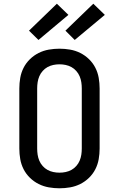

<svg xmlns="http://www.w3.org/2000/svg" viewBox="-20 -1005 640 1033"><path d="M300 8Q271 8 242.5 3Q214 -2 188 -15Q162 -28 141 -48.5Q120 -69 107 -94.5Q94 -120 89 -148.5Q84 -177 84 -206V-529Q84 -558 89 -586.5Q94 -615 107 -640.5Q120 -666 141 -686.5Q162 -707 188 -720Q214 -733 242.5 -738Q271 -743 300 -743Q329 -743 357.5 -738Q386 -733 412 -720Q438 -707 459 -686.5Q480 -666 493 -640.5Q506 -615 511 -586.5Q516 -558 516 -529V-206Q516 -177 511 -148.5Q506 -120 493 -94.5Q480 -69 459 -48.5Q438 -28 412 -15Q386 -2 357.5 3Q329 8 300 8ZM300 -76Q317 -76 333.5 -79.5Q350 -83 364.5 -91Q379 -99 390.5 -112Q402 -125 408.5 -140.5Q415 -156 417.5 -172.5Q420 -189 420 -206V-529Q420 -546 417.5 -562.5Q415 -579 408.5 -594.5Q402 -610 390.5 -623Q379 -636 364.5 -644Q350 -652 333.5 -655.5Q317 -659 300 -659Q283 -659 266.5 -655.5Q250 -652 235.5 -644Q221 -636 209.5 -623Q198 -610 191.5 -594.5Q185 -579 182.5 -562.5Q180 -546 180 -529V-206Q180 -189 182.5 -172.5Q185 -156 191.5 -140.5Q198 -125 209.5 -112Q221 -99 235.5 -91Q250 -83 266.5 -79.5Q283 -76 300 -76ZM382 -790 332 -840 482 -985 544 -925ZM187 -790 136 -840 286 -985 348 -925Z"/></svg>

Font: Iosevka HT Medium Extended
Style: Regular
Weight: 500
Width: 7
Monospace: yes
Designer: Belleve Invis
Foundry: Belleve Invis
Version: Version 32.3.0; ttfautohint (v1.8.4)